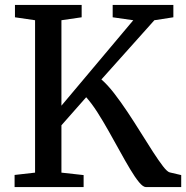

<svg xmlns="http://www.w3.org/2000/svg" viewBox="-20 -763 759 783"><path d="M39.5 0V-49.5L123 -59V-680.5L41 -692.5V-743H313V-692.5L230.5 -680.5V-332L523.5 -680.5L439.5 -692.5V-743H687V-692.5L609.5 -680.5L393.5 -439Q418.5 -417.5 445.8 -382.2Q473 -347 500.8 -305.2Q528.5 -263.5 554.8 -221.2Q581 -179 604 -143.5Q627 -108 644.5 -85.2Q662 -62.5 672 -60L719 -49V0H575.5Q563.5 0 547 -20Q530.5 -40 510.8 -73Q491 -106 468.8 -146.5Q446.5 -187 423.2 -228.2Q400 -269.5 376.8 -305.8Q353.5 -342 331.5 -366.5L230.5 -252V-59L321 -49V0Z"/></svg>

Font: Merriweather Light 18pt
Style: Regular
Weight: 400
Version: Version 2.100